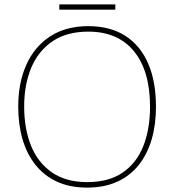

<svg xmlns="http://www.w3.org/2000/svg" viewBox="-20 -844 794 874"><path d="M690 -358Q690 -277 670.5 -210Q651 -143 612 -93.5Q573 -44 514 -17Q455 10 376 10Q298 10 239.5 -17Q181 -44 141.5 -93.5Q102 -143 82.5 -210.5Q63 -278 63 -359Q63 -467 100 -549.5Q137 -632 208.5 -678.5Q280 -725 382 -725Q481 -725 549.5 -681.5Q618 -638 654 -556Q690 -474 690 -358ZM90 -359Q90 -259 121 -181.5Q152 -104 216 -59.5Q280 -15 377 -15Q475 -15 538.5 -58.5Q602 -102 632.5 -179.5Q663 -257 663 -358Q663 -521 590 -610.5Q517 -700 382 -700Q284 -700 219 -656Q154 -612 122 -535Q90 -458 90 -359ZM505 -824V-800H250V-824Z"/></svg>

Font: Noto Sans Thai Thin
Style: Regular
Weight: 250
Designer: Monotype Design Team
Foundry: Monotype Imaging Inc.
Version: Version 2.001